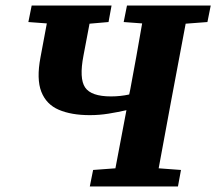

<svg xmlns="http://www.w3.org/2000/svg" viewBox="-20 -677 785 697"><path d="M429 -597 441 -657H745L733 -597L654 -591L600 -304Q589 -245 578 -185Q567 -125 556 -66L637 -60L626 0H306L318 -60L399 -66L439 -277Q408 -270 374.5 -264.5Q341 -259 306 -259Q239 -259 193.5 -278.5Q148 -298 130 -344Q112 -390 127 -469L150 -592L83 -597L95 -657H385L374 -597L305 -591L283 -475Q267 -392 289 -359.5Q311 -327 383 -327Q417 -327 449 -334L453 -353Q464 -413 475 -472.5Q486 -532 496 -592Z"/></svg>

Font: Source Serif 4 SmText
Style: Bold Italic
Weight: 700
Italic angle: -12°
Designer: Frank Grießhammer
Foundry: Adobe
Version: Version 4.005;hotconv 1.1.0;makeotfexe 2.6.0